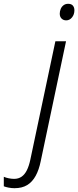

<svg xmlns="http://www.w3.org/2000/svg" viewBox="-149 -749 411 1009"><path d="M-73 240Q-88 240 -103.5 237Q-119 234 -129 230V180Q-118 185 -103 188Q-88 191 -75 191Q-52 191 -35.5 179.5Q-19 168 -8 146Q3 124 10 92L142 -532H198L65 98Q56 143 38.5 175Q21 207 -6 223.5Q-33 240 -73 240ZM199 -642Q184 -642 174.5 -651.5Q165 -661 165 -677Q165 -690 170 -702Q175 -714 185 -721.5Q195 -729 209 -729Q226 -729 234 -719.5Q242 -710 242 -695Q242 -673 229.5 -657.5Q217 -642 199 -642Z"/></svg>

Font: Noto Sans Display Light
Style: Italic
Weight: 300
Italic angle: -12°
Designer: Monotype Design Team
Foundry: Monotype Imaging Inc.
Version: Version 2.003